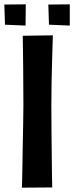

<svg xmlns="http://www.w3.org/2000/svg" viewBox="-57 -866 342 886"><path d="M48 -701 187 -703Q187 -703 186.5 -686.5Q186 -670 185 -640.5Q184 -611 183 -571Q182 -531 181 -483.5Q180 -436 180 -384Q180 -333 180.5 -279Q181 -225 181.5 -175Q182 -125 182.5 -85.5Q183 -46 183.5 -23.5Q184 -1 184 -1L44 0Q44 0 45 -28.5Q46 -57 46.5 -102Q47 -147 48 -198.5Q49 -250 50 -299Q51 -348 51 -382Q51 -417 50.5 -460.5Q50 -504 50 -549.5Q50 -595 49 -635.5Q48 -676 48 -701ZM-37 -845 62 -846 61 -748 -34 -752ZM166 -845 265 -846V-748L169 -752Z"/></svg>

Font: Truculenta ExtraBold
Style: Regular
Weight: 800
Version: Version 1.002